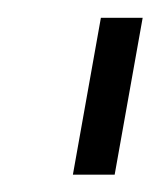

<svg xmlns="http://www.w3.org/2000/svg" viewBox="-20 -695 180 216"><path d="M62 -498.5 93.5 -675H140.5L109 -498.5Z"/></svg>

Font: Anybody Light
Style: Italic
Weight: 300
Italic angle: -10°
Designer: Tyler Finck
Foundry: Etcetera Type Company
Version: Version 1.010; ttfautohint (v1.8.3) -l 8 -r 50 -G 200 -x 14 